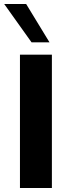

<svg xmlns="http://www.w3.org/2000/svg" viewBox="-20 -942 360 962"><path d="M240 -668V0H80V-668ZM138 -730 1 -922H111L228 -730Z"/></svg>

Font: Madhuban Bold
Style: Regular
Weight: 700
Designer: jaikishan Patel
Foundry: MagicType
Version: Version 1.000